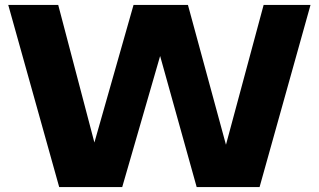

<svg xmlns="http://www.w3.org/2000/svg" viewBox="-20 -760 1295 780"><path d="M220.5 0 13.5 -740H216.5L363.5 -181L522.5 -740H743.5L898 -172L1051 -740H1241.5L1034.5 0H779L630.5 -532.5L476.5 0Z"/></svg>

Font: Encode Sans SemiExpanded SemiExpanded ExtraBold
Style: Regular
Weight: 800
Width: 6
Designer: Multiple Designers
Foundry: Impallari Type
Version: Version 3.000; ttfautohint (v1.8.3) -l 8 -r 50 -G 200 -x 14 